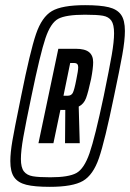

<svg xmlns="http://www.w3.org/2000/svg" viewBox="-20 -716 504 744"><path d="M20 -92Q20 -124 28 -170.5Q36 -217 57 -319L62 -344Q97 -518 119.5 -584Q142 -650 181 -673Q220 -696 310 -696Q369 -696 401.5 -688Q434 -680 449 -659Q464 -638 464 -596Q464 -560 454 -504Q444 -448 422 -344Q386 -169 363.5 -103.5Q341 -38 301.5 -15Q262 8 173 8Q114 8 82 0Q50 -8 35 -29Q20 -50 20 -92ZM382 -344Q404 -451 413 -503Q422 -555 422 -587Q422 -621 411.5 -636Q401 -651 379 -655Q357 -659 309 -659Q235 -659 205.5 -643Q176 -627 156 -567.5Q136 -508 102 -344Q80 -239 70.5 -185.5Q61 -132 61 -100Q61 -67 72.5 -52Q84 -37 107 -33Q130 -29 175 -29Q246 -29 276 -45.5Q306 -62 327 -122.5Q348 -183 382 -344ZM206 -527H273Q309 -527 325 -514Q341 -501 341 -475Q341 -452 333 -410Q322 -359 313.5 -336Q305 -313 285 -303L289 -161H232L233 -290H214L187 -161H129ZM276 -409Q283 -442 283 -456Q283 -472 267 -472H252L226 -345H242Q256 -345 262 -356Q268 -367 276 -409Z"/></svg>

Font: Saira Ultra Condensed
Style: Bold Italic
Weight: 700
Width: 1
Italic angle: -12°
Designer: Hector Gatti with collaboration of the Omnibus-Type team
Foundry: Omnibus-Type
Version: Version 1.001; ttfautohint (v1.8)